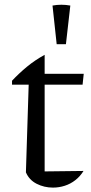

<svg xmlns="http://www.w3.org/2000/svg" viewBox="-20 -802 394 830"><path d="M173 -565V-483H342L337 -436H173V-61L341 -63Q327 -40 306 -23.5Q285 -7 260 1Q235 9 209 9Q171 9 138.5 -7.5Q106 -24 92 -57L104 -436H32V-453Q62 -485 96.5 -513.5Q131 -542 173 -565ZM225 -611 207 -778Q245 -785 284 -778L265 -611Z"/></svg>

Font: Piazzolla 24pt
Style: Regular
Weight: 400
Designer: Juan Pablo del Peral
Foundry: Huerta Tipografica
Version: Version 2.005